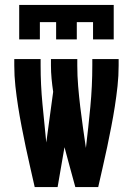

<svg xmlns="http://www.w3.org/2000/svg" viewBox="-20 -760 540 780"><path d="M58 -600V-740H442V-600H358V-670H292V-600H208V-670H142V-600ZM121 0Q112 -41 102.5 -81.5Q93 -122 84.5 -163Q76 -204 68 -245Q60 -286 53.5 -327.5Q47 -369 42.5 -410.5Q38 -452 38 -494V-520H145V-494Q145 -416 152.5 -337.5Q160 -259 168 -181L196 -387Q192 -414 189.5 -440.5Q187 -467 187 -494V-520H294V-494Q294 -452 297.5 -410Q301 -368 306 -326Q311 -284 317 -242Q323 -200 329 -159Q339 -242 347 -326Q355 -410 355 -494V-520H462V-494Q462 -452 457.5 -410.5Q453 -369 446.5 -327.5Q440 -286 432 -245Q424 -204 415.5 -163Q407 -122 397.5 -81.5Q388 -41 379 0H286Q275 -40 264 -80.5Q253 -121 242 -162L214 0Z"/></svg>

Font: Iosevka Curly Extrabold
Style: Regular
Weight: 800
Monospace: yes
Designer: Belleve Invis
Foundry: Belleve Invis
Version: Version 22.1.2; ttfautohint (v1.8.4)